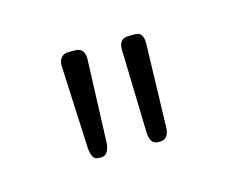

<svg xmlns="http://www.w3.org/2000/svg" viewBox="-38 -504 295 237"><g transform="rotate(-15 109.0 -386.0)"><path d="M155 -332Q154 -318 143 -318H141Q131 -318 130 -332L127 -440Q127 -454 139 -454H148Q158 -454 158 -440ZM79 -332Q77 -318 68 -318H66Q60 -318 58 -321.5Q56 -325 55 -332L50 -440Q50 -447 53.5 -450.5Q57 -454 62 -454H71Q83 -454 83 -440Z"/></g></svg>

Font: Chathura
Style: Regular
Weight: 300
Designer: Appaji Ambarisha Darbha
Foundry: Aditya Fonts
Version: Version 1.00 2015